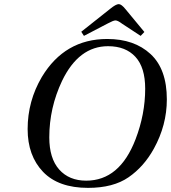

<svg xmlns="http://www.w3.org/2000/svg" viewBox="-20 -896 829 931"><path d="M374 -742 514 -853Q542 -876 556 -876Q569 -876 589 -851L680 -741L662 -722L572 -781Q551 -797 540 -797Q530 -797 504 -783L387 -722ZM114 -270Q114 -406 183 -523Q294 -707 500 -707Q631 -707 710 -634Q789 -561 789 -414Q789 -289 726 -175Q678 -88 603.5 -36.5Q529 15 407 15Q263 15 188.5 -63Q114 -141 114 -270ZM219 -230Q219 -128 267 -74Q315 -20 398 -20Q560 -20 637 -220Q684 -342 684 -466Q684 -569 636.5 -620.5Q589 -672 504 -672Q362 -672 281 -504Q219 -373 219 -230Z"/></svg>

Font: Heuristica
Style: Italic
Weight: 400
Italic angle: -13°
Version: Version 1.0.2